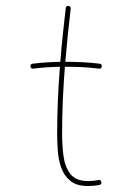

<svg xmlns="http://www.w3.org/2000/svg" viewBox="-20 -622 438 643"><path d="M320.8 -399.4Q319.8 -391.1 311.5 -392.1Q285.6 -395.5 258.1 -397Q230.5 -398.4 201.7 -398.4Q199.7 -398.4 197.3 -398.4Q192.9 -342.8 190.4 -286.6Q188 -230.5 188 -173.3Q188 -136.2 192.6 -99.9Q197.3 -63.5 215.6 -39.6Q233.9 -15.6 274.9 -15.6Q292 -15.6 309.6 -19Q317.4 -21 319.3 -12.2Q321.3 -4.4 312.5 -2.4Q293.5 1 274.9 1Q236.8 1 215.8 -16.1Q194.8 -33.2 185.3 -59.8Q175.8 -86.4 173.6 -116.7Q171.4 -147 171.4 -173.3Q171.4 -230.5 173.8 -286.6Q176.3 -342.8 180.7 -398.4Q133.8 -397.5 91.3 -392.1Q83 -391.1 82 -399.4Q81.1 -407.7 89.4 -408.7Q133.8 -414.1 182.1 -415Q185.5 -460 190.2 -504.9Q194.8 -549.8 200.2 -594.7Q201.2 -603 209.5 -602.1Q217.8 -601.1 216.8 -592.8Q211.4 -548.3 207 -503.9Q202.6 -459.5 198.7 -415Q200.2 -415 201.7 -415Q262.2 -415 313.5 -408.7Q321.8 -407.7 320.8 -399.4Z"/></svg>

Font: Mikhak-DS1-FD Thin
Style: Regular
Weight: 100
Designer: Amin Abedi
Version: Version 3.2